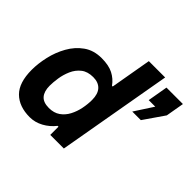

<svg xmlns="http://www.w3.org/2000/svg" viewBox="-172 -925 1139 1139"><g transform="rotate(45 398.0 -355.5)"><path d="M615 -442 691 -559H636L658 -686H796L776 -571L687 -442ZM208 12Q119 12 68.5 -38Q18 -88 18 -196Q18 -248 31.5 -307.5Q45 -367 74.5 -419.5Q104 -472 150.5 -505Q197 -538 263 -538Q322 -538 359.5 -519Q397 -500 422 -465H428L473 -723H610L483 0H369V-69H362Q333 -32 292.5 -10Q252 12 208 12ZM250 -107Q292 -107 320.5 -127Q349 -147 366 -179.5Q383 -212 390.5 -249.5Q398 -287 398 -322Q398 -372 374.5 -397.5Q351 -423 307 -423Q260 -423 231 -400Q202 -377 186.5 -341.5Q171 -306 165.5 -269Q160 -232 160 -204Q160 -157 181.5 -132Q203 -107 250 -107Z"/></g></svg>

Font: Archivo VF Beta
Style: Italic
Weight: 400
Italic angle: -10°
Designer: Hector Gatti
Foundry: Omnibus-Type
Version: Version 1.002